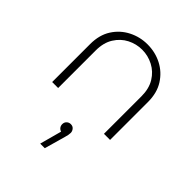

<svg xmlns="http://www.w3.org/2000/svg" viewBox="-225 -651 1067 1067"><g transform="rotate(45 308.5 -117.0)"><path d="M81 0V-298Q81 -370 113 -420Q145 -470 197 -496.5Q249 -523 308 -523Q369 -523 420.5 -496.5Q472 -470 504 -420Q536 -370 536 -298V0H488V-295Q488 -355 462.5 -396.5Q437 -438 395.5 -459.5Q354 -481 308 -481Q262 -481 221 -460Q180 -439 154 -397.5Q128 -356 128 -295V0ZM276 289 311 160Q299 156 292.5 147Q286 138 286 126Q286 111 296 101.5Q306 92 320 92Q336 92 345 103Q354 114 354 127Q354 142 347 165L312 289Z"/></g></svg>

Font: MuseoModerno Thin ExtraLight
Style: Regular
Weight: 250
Version: Version 1.002